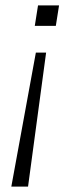

<svg xmlns="http://www.w3.org/2000/svg" viewBox="-20 -512 282 712"><path d="M22 180 113 -317H151L84 180ZM109 -416 121 -492H199L187 -416Z"/></svg>

Font: Nunito Sans 7pt ExtraLight
Style: Italic
Weight: 250
Italic angle: -9°
Designer: Vernon Adams
Foundry: Vernon Adams
Version: Version 3.101;gftools[0.9.27]